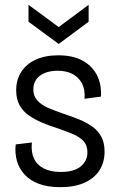

<svg xmlns="http://www.w3.org/2000/svg" viewBox="-20 -763 493 795"><path d="M230 12Q177 12 140.5 -2Q104 -16 81.5 -40.5Q59 -65 50 -97Q41 -129 45 -165L112 -173Q108 -134 120.5 -107Q133 -80 161.5 -65.5Q190 -51 231 -51Q287 -51 314.5 -74Q342 -97 342 -132Q342 -161 326 -178.5Q310 -196 281.5 -208Q253 -220 215 -233Q183 -243 153.5 -255.5Q124 -268 99.5 -285Q75 -302 61 -327.5Q47 -353 47 -389Q47 -433 68 -465.5Q89 -498 128 -516Q167 -534 222 -534Q280 -534 320 -513Q360 -492 380.5 -453.5Q401 -415 398 -363L330 -354Q333 -391 320 -416.5Q307 -442 281.5 -456Q256 -470 219 -470Q173 -470 145.5 -449.5Q118 -429 118 -393Q118 -365 135 -346.5Q152 -328 180 -316Q208 -304 243 -292Q277 -281 307.5 -268.5Q338 -256 362 -239Q386 -222 399.5 -197Q413 -172 413 -135Q413 -91 392 -58Q371 -25 330 -6.5Q289 12 230 12ZM98 -743 223 -651 347 -743V-673L223 -581L98 -673Z"/></svg>

Font: Bricolage Grotesque SemiCondensed Light
Style: Regular
Weight: 300
Width: 4
Designer: Mathieu Triay
Foundry: Atelier Triay
Version: Version 1.000;gftools[0.9.30]